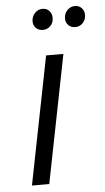

<svg xmlns="http://www.w3.org/2000/svg" viewBox="-52 -750 429 785"><g transform="rotate(-5 162.0 -358.0)"><path d="M47 0 151 -525H222L118 0ZM280 -630Q263 -630 252 -641Q241 -652 241 -668Q241 -688 254 -702Q267 -716 286 -716Q302 -716 313 -705Q324 -694 324 -676Q324 -657 311.5 -643.5Q299 -630 280 -630ZM147 -630Q130 -630 119 -641Q108 -652 108 -668Q108 -688 121 -702Q134 -716 153 -716Q170 -716 180.5 -704.5Q191 -693 191 -676Q191 -656 178.5 -643Q166 -630 147 -630Z"/></g></svg>

Font: MOST Montserrat
Style: Italic
Weight: 400
Italic angle: -11.3°
Designer: Julieta Ulanovsky
Foundry: Julieta Ulanovsky
Version: Version 8.000;March 11, 2024;FontCreator 15.0.0.2926 64-bit